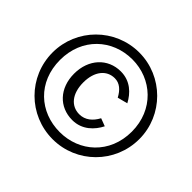

<svg xmlns="http://www.w3.org/2000/svg" viewBox="-171 -943 1163 1163"><g transform="rotate(45 411.0 -361.5)"><path d="M410 10C614 10 781 -155 781 -362C781 -566 614 -733 410 -733C204 -733 38 -566 38 -362C38 -155 204 10 410 10ZM410 -51C238 -51 102 -172 102 -362C102 -549 238 -674 410 -674C577 -674 717 -549 717 -362C717 -172 577 -51 410 -51ZM412 -573C301 -573 221 -487 221 -363C221 -240 299 -156 412 -156C496 -156 550 -213 578 -269L528 -288C504 -243 468 -211 417 -211C347 -211 298 -268 298 -365C298 -460 346 -518 415 -518C458 -518 488 -490 511 -447L576 -464C546 -521 494 -573 412 -573Z"/></g></svg>

Font: United Sans
Style: Regular
Weight: 400
Designer: Pablo Impallari, Rodrigo Fuenzalida (Modified by Dan O. Williams)
Version: Version 1.000;PS 001.000;hotconv 1.0.88;makeotf.lib2.5.64775